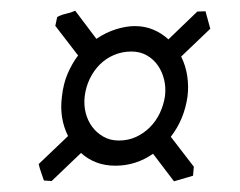

<svg xmlns="http://www.w3.org/2000/svg" viewBox="-20 -471 442 354"><path d="M222.2 -376Q205.1 -376 190.2 -369.6Q175.3 -363.3 164.1 -352.1Q152.8 -340.8 145.5 -325.7Q138.2 -310.5 136.2 -293.5Q134.3 -277.8 137.9 -263.2Q141.6 -248.5 149.9 -237.3Q158.2 -226.1 170.7 -219Q183.1 -211.9 199.2 -211.9Q216.3 -211.9 230.7 -218.5Q245.1 -225.1 256.3 -236.3Q267.6 -247.6 274.7 -262.5Q281.7 -277.3 284.2 -293.9Q286.1 -309.1 282.7 -323.7Q279.3 -338.4 271.2 -350.1Q263.2 -361.8 250.7 -368.9Q238.3 -376 222.2 -376ZM300.8 -136.7 262.2 -187.5Q230.5 -165.5 192.9 -165.5Q173.3 -165.5 157.5 -171.6Q141.6 -177.7 129.4 -189L75.2 -137.2L61 -138.2Q58.6 -145 55.9 -152.8Q53.2 -160.6 51.3 -168.5L105.5 -220.2Q88.9 -253.4 94.2 -293Q96.7 -316.4 104.7 -335.2Q112.8 -354 124 -368.7L82 -423.3L85.4 -439.5Q91.8 -443.4 101.6 -445.6Q111.3 -447.8 118.7 -451.2L157.7 -399.4Q175.8 -411.6 194.3 -417.2Q212.9 -422.9 228.5 -422.9Q247.1 -422.9 262.7 -416.3Q278.3 -409.7 290.5 -398.4L343.8 -449.7L358.9 -450.2L367.7 -418L314 -366.7Q322.3 -350.1 325.2 -331.1Q328.1 -312 325.7 -293Q319.8 -251 294.9 -218.8L337.4 -163.6L335.9 -147Z"/></svg>

Font: Gentium Basic
Style: Italic
Weight: 400
Italic angle: -8°
Designer: J. Victor Gaultney and Annie Olsen
Foundry: SIL International
Version: Version 1.102; 2013; Maintenance release